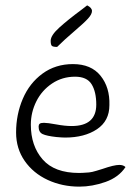

<svg xmlns="http://www.w3.org/2000/svg" viewBox="-20 -696 488 716"><path d="M40 -202Q40 -269 65 -327.5Q90 -386 138.5 -421.5Q187 -457 252 -457Q320 -457 355 -413.5Q390 -370 388 -304Q388 -245 341.5 -214Q295 -183 223 -183Q212 -183 190 -185Q154 -189 139 -196Q124 -203 124 -224Q124 -231 128 -234.5Q132 -238 144 -238Q157 -238 190 -232Q222 -226 247 -226Q339 -226 339 -306Q339 -354 321.5 -382Q304 -410 260 -410Q212 -410 174 -384.5Q136 -359 115.5 -318Q95 -277 95 -231Q95 -152 139 -101.5Q183 -51 275 -51Q286 -51 312 -53Q323 -54 339 -59Q355 -64 362 -66Q405 -81 425 -81Q440 -81 448 -73Q423 -35 373.5 -17.5Q324 0 276 0Q212 0 158 -25Q104 -50 72 -96Q40 -142 40 -202ZM169 -544Q169 -564 201 -593Q233 -622 283 -659L305 -676Q323 -667 323 -655Q323 -643 308.5 -627Q294 -611 260 -582Q220 -548 193 -521Q178 -521 173.5 -525Q169 -529 169 -544Z"/></svg>

Font: Indie Flower
Style: Regular
Weight: 400
Designer: Kimberly Geswein
Foundry: Kimberly Geswein
Version: Version 2.000